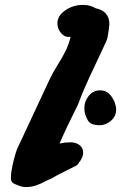

<svg xmlns="http://www.w3.org/2000/svg" viewBox="-20 -762 491 779"><path d="M451.2 -317.4Q451.2 -290 430.2 -272Q409.2 -253.9 383.8 -253.9Q379.9 -253.9 376 -254.4Q372.1 -254.9 367.7 -255.4Q363.3 -255.9 359.4 -256.8Q339.8 -261.7 331.1 -284.2Q322.3 -302.7 322.3 -322.3Q322.3 -351.6 340.3 -373.5Q358.4 -395.5 385.7 -395.5Q405.3 -395.5 418.5 -385.3Q431.6 -375 439.5 -358.4Q443.4 -352.5 445.8 -345.7Q448.2 -338.9 449.7 -331.5Q451.2 -324.2 451.2 -317.4ZM264.6 -184.6Q288.1 -184.6 302.7 -173.3Q317.4 -162.1 317.4 -141.6Q317.4 -135.7 315.4 -129.4Q313.5 -123 311 -118.7Q308.6 -114.3 306.6 -110.8Q304.7 -107.4 302.7 -105.5L300.8 -103.5Q297.9 -95.7 289.1 -89.8Q274.4 -82 242.2 -66.4Q210 -50.8 191.4 -39.1L185.5 -36.1Q176.8 -33.2 160.2 -24.4Q143.6 -15.6 126.5 -9.8Q109.4 -3.9 88.9 -2.9H85.9Q76.2 -2.9 66.9 -5.4Q57.6 -7.8 50.3 -11.2Q43 -14.6 42 -14.6Q25.4 -20.5 24.4 -35.2V-42Q24.4 -62.5 30.8 -91.3Q37.1 -120.1 43 -138.7L48.8 -156.2L180.7 -438.5Q194.3 -467.8 214.4 -499.5Q234.4 -531.2 246.6 -556.2Q258.8 -581.1 266.6 -613.3Q264.6 -612.3 257.8 -612.3Q235.4 -612.3 219.7 -639.6Q212.9 -653.3 212.9 -667Q212.9 -698.2 245.1 -720.2Q277.3 -742.2 316.4 -742.2Q346.7 -742.2 368.2 -728.5Q423.8 -716.8 423.8 -664.1Q423.8 -653.3 416 -608.4Q414.1 -599.6 393.6 -556.6Q373 -513.7 344.2 -451.7Q315.4 -389.6 298.8 -343.8Q296.9 -337.9 284.7 -314Q272.5 -290 254.4 -252Q236.3 -213.9 221.7 -179.7Q244.1 -184.6 264.6 -184.6Z"/></svg>

Font: Essays1743
Style: BoldItalic
Weight: 700
Italic angle: -10°
Designer: Based on the typeface in a 1743 English translation of the essays of Montaigne.  PostScript/TrueType font designed by Jo
Version: Version 002.100